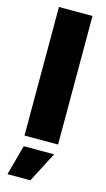

<svg xmlns="http://www.w3.org/2000/svg" viewBox="-140 -752 563 1020"><g transform="rotate(15 141.5 -242.5)"><path d="M234.4 -707H49.8V0H234.4ZM15.6 221.7H141.6L227.5 55.7H60.5Z"/></g></svg>

Font: Pretendard Black
Style: Regular
Weight: 900
Designer: Base glyphs from Inter by Rasmus Andersson; Hangeul glyphs from Noto Sans CJK(Source Han Sans) by Jang Soo-young and Kan
Foundry: Kil Hyung-jin
Version: Version 1.309;Glyphs 3.2 (3225)